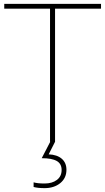

<svg xmlns="http://www.w3.org/2000/svg" viewBox="-20 -734 545 994"><path d="M239 0V-689H2V-714H503V-689H265V0ZM211 240Q176 240 154 234V210Q174 216 211 216Q250 216 274.5 197.5Q299 179 299 146Q299 114 274 99.5Q249 85 196 85L240 0H265L232 65Q276 67 300 88Q324 109 324 145Q324 188 292 214Q260 240 211 240Z"/></svg>

Font: Noto Sans UI Thin
Style: Regular
Weight: 250
Designer: Monotype Design Team
Foundry: Monotype Imaging Inc.
Version: Version 1.001